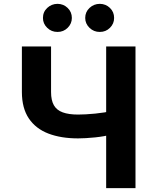

<svg xmlns="http://www.w3.org/2000/svg" viewBox="-20 -966 779 986"><path d="M92.4 -727.5H242.2V-493.2Q242.2 -451.2 256.6 -425.7Q271.1 -400.2 302 -389Q332.8 -377.7 380.9 -377.7Q397.9 -377.7 421 -378.9Q444.2 -380.1 468.9 -382.6Q493.7 -385.1 515.7 -388.6Q537.7 -392.1 552.1 -396.5V-275.8Q537 -270.8 515 -266.9Q493 -263 468.3 -260.4Q443.6 -257.9 420.7 -256.6Q397.9 -255.3 380.9 -255.3Q293.4 -255.3 228.5 -280.1Q163.6 -305 128.1 -357.7Q92.6 -410.4 92.4 -493.2ZM525.2 -727.5H675.8V0H525.2ZM275.4 -802Q244.4 -801.8 222.4 -823.2Q200.4 -844.6 200.6 -873.8Q200.4 -904.4 222.4 -925.2Q244.4 -946 275.4 -946.3Q306 -946 327.5 -925.2Q349 -904.4 349 -873.8Q349 -844.6 327.5 -823.2Q306 -801.8 275.4 -802ZM492.4 -802Q461.7 -801.8 439.6 -823.2Q417.6 -844.6 417.6 -873.8Q417.6 -904.4 439.6 -925.2Q461.7 -946 492.4 -946.3Q523.2 -946 544.7 -925.2Q566.2 -904.4 566 -873.8Q566.2 -844.6 544.7 -823.2Q523.2 -801.8 492.4 -802Z"/></svg>

Font: Inter V
Style: 
Weight: 400
Designer: Rasmus Andersson
Foundry: rsms
Version: Version 4.000;git-a3f224843